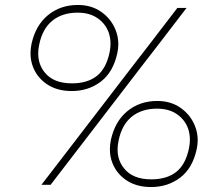

<svg xmlns="http://www.w3.org/2000/svg" viewBox="-20 -745 874 774"><path d="M269 -378Q211.5 -378 171.2 -404.2Q131 -430.5 113.5 -474Q103 -500.5 103 -530Q103 -548.5 107 -568Q123.5 -643 173.5 -684Q223.5 -725 294 -725Q348.5 -725 388 -697.2Q427.5 -669.5 445.5 -625.5Q457 -597.5 457 -567Q457 -549.5 453 -531Q436.5 -454 386.5 -416Q336.5 -378 269 -378ZM147 0Q190 -55.5 230.5 -108.5Q270.5 -161 323 -229L515 -479Q551.5 -526.5 581.5 -565Q611 -603.5 638.2 -639Q665.5 -674.5 695 -713H732Q702.5 -674.5 675.2 -639Q648 -603.5 618.5 -565Q588.5 -526.5 552 -479L360 -229Q307.5 -161 267.2 -108.2Q227 -55.5 184 0ZM270 -409Q332.5 -409 370.5 -439Q408.5 -469 422 -535Q425.5 -552.5 425.5 -569Q425.5 -593 418 -614.5Q404.5 -650.5 372.5 -672.2Q340.5 -694 293 -694Q231 -694 191 -661.5Q151 -629 138 -565Q134 -546.5 134 -529.5Q134 -486 159.5 -454Q194.5 -409 270 -409ZM589 9Q531.5 9 491.2 -17.2Q451 -43.5 433.5 -87Q423 -113.5 423 -143Q423 -161.5 427 -181Q443.5 -256 493.5 -297Q543.5 -338 614 -338Q668.5 -338 708 -310.2Q747.5 -282.5 765.5 -238.5Q777 -210.5 777 -180Q777 -162.5 773 -144Q756.5 -67 706.5 -29Q656.5 9 589 9ZM590 -22Q652.5 -22 690.5 -52Q728.5 -82 742 -148Q745.5 -165.5 745.5 -182Q745.5 -206 738 -227.5Q724.5 -263.5 692.5 -285.2Q660.5 -307 613 -307Q551 -307 511 -274.5Q471 -242 458 -178Q454 -159.5 454 -142.5Q454 -99 479.5 -67Q514.5 -22 590 -22Z"/></svg>

Font: Heraclito Thin
Style: Italic
Weight: 100
Italic angle: -12°
Designer: Kostas Bartsokas (font) & Cristiano Sobral (main changes)
Foundry: Kostas Bartsokas (font) & Cristiano Sobral (main changes)
Version: Version 1.00;July 8, 2020;FontCreator 13.0.0.2655 64-bit